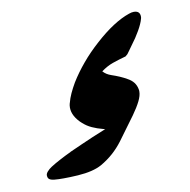

<svg xmlns="http://www.w3.org/2000/svg" viewBox="-58 -494 547 552"><g transform="rotate(-10 215.5 -218.5)"><path d="M321.3 -314.9Q300.3 -309.1 282.7 -303Q265.1 -296.9 248 -284.2Q252.9 -278.8 258.8 -275.1Q264.6 -271.5 272 -269Q283.7 -265.1 294.9 -260.3Q306.2 -255.4 315.4 -250Q326.7 -244.1 333.5 -235.4Q340.3 -226.6 342.3 -214.8Q342.8 -213.4 342.8 -211.4Q342.8 -209.5 342.8 -208Q342.8 -196.8 335 -180.9Q327.1 -165 312.5 -144.5L262.7 -76.7Q235.8 -41 197.3 -19Q171.9 -4.9 127.4 -2Q104 -0.5 85.4 -0.5Q77.6 -0.5 70.8 -0.7Q64 -1 58.6 -1.5Q48.8 -2.4 43.9 -5.9Q39.1 -9.3 39.1 -17.6Q39.1 -22.5 44.2 -28.3Q49.3 -34.2 57.6 -39.6Q69.8 -47.4 85 -55.4Q100.1 -63.5 117.7 -71.8H117.2Q135.7 -80.1 153.3 -87.9Q170.9 -95.7 188 -103L225.1 -118.2H224.6L227.5 -119.1L221.7 -120.6Q204.6 -125 190.2 -131.6Q175.8 -138.2 165.5 -147.9V-147.5Q138.2 -171.9 138.2 -197.8Q138.2 -204.6 140.1 -210.9V-210.4Q143.6 -224.1 149.9 -237.8Q156.2 -251.5 165 -266.6Q181.6 -293.5 202.9 -318.8Q224.1 -344.2 251.5 -368.7Q306.6 -418.5 352.5 -434.1Q360.4 -437 366.7 -437Q384.8 -437 384.8 -419.9Q384.8 -416 383.8 -413.6Q380.4 -400.4 369.4 -381.1Q358.4 -361.8 344.2 -343.3Q337.4 -333.5 333.3 -328.1Q329.1 -322.8 327.6 -320.3Z"/></g></svg>

Font: Aref Ruqaa
Style: Bold
Weight: 700
Designer: Abdullah Aref
Version: Version 1.002